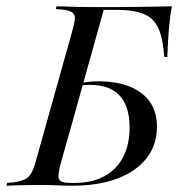

<svg xmlns="http://www.w3.org/2000/svg" viewBox="-43 -591 572 611"><path d="M105.6 -201.6 187.1 -492.7Q194.4 -518.5 195.2 -531.9Q196 -545.2 186.7 -551.6Q177.4 -558.1 154.8 -560.5L134.7 -562.1L137.1 -571Q149.2 -571 166.1 -570.2Q183.1 -569.4 204.8 -569Q226.6 -568.5 250.8 -568.5H250H334.7Q355.6 -568.5 385.1 -569Q414.5 -569.4 446 -569.8Q477.4 -570.2 504 -571Q497.6 -537.1 494.4 -497.6Q491.1 -458.1 489.5 -409.7H479.8Q475.8 -466.9 461.7 -499.6Q447.6 -532.3 415.7 -546Q383.9 -559.7 325.8 -559.7H287.1L187.1 -201.6ZM89.5 -2.4Q66.1 -2.4 44.8 -2Q23.4 -1.6 6 -1.2Q-11.3 -0.8 -22.6 0L-20.2 -8.9L-1.6 -10.5Q21.8 -13.7 35.1 -19.8Q48.4 -25.8 56 -39.1Q63.7 -52.4 71 -78.2L105.6 -201.6H187.1L150 -70.2Q139.5 -31.5 145.2 -20.2Q150.8 -8.9 180.6 -8.9H193.5Q250 -8.9 289.1 -30.2Q328.2 -51.6 348.8 -91.1Q369.4 -130.6 369.4 -185.5Q369.4 -253.2 337.5 -287.1Q305.6 -321 242.7 -321Q235.5 -321 226.2 -320.2Q216.9 -319.4 204.8 -316.9L207.3 -325.8Q220.2 -328.2 236.7 -330.2Q253.2 -332.3 269.4 -332.3Q357.3 -332.3 406.9 -294.8Q456.5 -257.3 456.5 -188.7Q456.5 -129.8 423.4 -87.5Q390.3 -45.2 329.8 -22.6Q269.4 0 187.1 0Q164.5 0 137.5 -1.2Q110.5 -2.4 90.3 -2.4Z"/></svg>

Font: Playfair 144pt SemiCondensed
Style: Italic
Weight: 400
Width: 4
Italic angle: -15.6°
Designer: Claus Eggers Sørensen
Foundry: Claus Eggers Sørensen
Version: Version 2.203